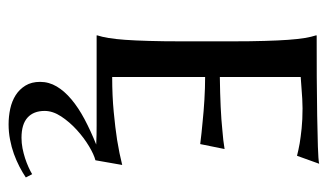

<svg xmlns="http://www.w3.org/2000/svg" viewBox="-182 -390 781 458"><g transform="rotate(90 209.0 -160.5)"><path d="M402.8 168.9Q391.1 176.8 377 184.1Q362.8 191.4 346.7 197.3Q330.6 203.1 312.7 206.5Q294.9 210 275.9 210Q257.3 210 239 206.1Q220.7 202.1 206.5 193.1Q192.4 184.1 183.6 169.7Q174.8 155.3 174.8 134.8Q174.8 113.8 185.8 95.2Q196.8 76.7 216.6 60.1Q236.3 43.5 263.9 28.8Q291.5 14.2 324.2 1Q313 0.5 301 0.2Q289.1 0 278.8 0Q268.6 0 260.5 0Q252.4 0 249 0H64V-2Q67.4 -12.2 70.1 -28.3Q72.8 -44.4 74.5 -68.1Q76.2 -91.8 77.1 -124.5Q78.1 -157.2 78.1 -201.2V-324.2Q78.1 -368.2 77.1 -400.6Q76.2 -433.1 74.5 -456.8Q72.8 -480.5 70.1 -496.6Q67.4 -512.7 64 -522.9V-524.9Q111.8 -524.9 162.1 -525.1Q212.4 -525.4 255.4 -526.1Q298.3 -526.9 329.3 -527.8Q360.4 -528.8 370.1 -530.8L351.1 -478Q337.9 -481.4 321.3 -484.4Q306.6 -486.8 285.9 -489Q265.1 -491.2 237.8 -491.2Q228 -491.2 215.3 -490.5Q202.6 -489.7 190.9 -488.8Q177.2 -487.8 163.1 -486.8V-293.9Q202.6 -294.4 234.4 -295.9Q266.1 -297.4 288.6 -299.8Q314.9 -301.8 335 -305.2L323.2 -247.1Q296.4 -250.5 269 -252.9Q245.6 -255.4 217.3 -257.1Q189 -258.8 163.1 -258.8V-37.1Q208.5 -37.1 246.6 -40.8Q284.7 -44.4 313 -48.8Q346.2 -54.2 373 -61L361.8 2.9Q348.1 6.3 328.1 18.3Q308.1 30.3 289.3 47.4Q270.5 64.5 257.3 84.5Q244.1 104.5 244.1 124Q244.1 150.4 260 164.8Q275.9 179.2 308.1 179.2Q320.8 179.2 333.3 176.8Q345.7 174.3 356.9 170.7Q368.2 167 377.9 162.6Q387.7 158.2 395 153.8Z"/></g></svg>

Font: Marcellus SC
Style: Regular
Weight: 400
Designer: Astigmatic (AOETI)
Foundry: Astigmatic (AOETI)
Version: Version 1.001